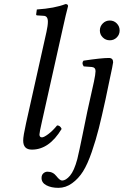

<svg xmlns="http://www.w3.org/2000/svg" viewBox="-20 -718 602 934"><path d="M511.2 -320.3 493.2 -233.9Q475.1 -150.9 460.9 -94.5Q446.8 -38.1 426.3 21.5Q405.8 81.1 383.8 116Q361.8 150.9 330.8 173.3Q299.8 195.8 264.2 195.8Q229 195.8 205.6 183.3Q182.1 170.9 182.1 147.9Q182.1 132.8 191.2 125Q200.2 117.2 210.9 117.2Q237.8 117.2 254.4 138.7Q271 160.2 282.2 160.2Q300.3 160.2 320.6 136.5Q340.8 112.8 356 56.2Q365.7 16.1 381.3 -61Q397 -138.2 404.8 -175.8L437 -320.8Q444.8 -357.9 444.8 -372.1Q444.8 -390.1 426.8 -392.1L387.2 -395Q376 -411.1 386.2 -422.9Q473.1 -436 509.8 -436Q530.3 -436 530.3 -415Q530.3 -408.2 511.2 -320.3ZM480 -535.9Q465.8 -549.8 465.8 -569.8Q465.8 -589.8 480 -604Q494.1 -618.2 514.2 -618.2Q534.2 -618.2 548.1 -604Q562 -589.8 562 -569.8Q562 -549.8 548.1 -535.9Q534.2 -522 514.2 -522Q494.1 -522 480 -535.9ZM286.1 -583 184.1 -127Q171.9 -73.7 171.9 -64Q171.9 -49.8 184.1 -49.8Q193.8 -49.8 215.3 -65.9Q236.8 -82 257.8 -107.9Q272.9 -107.9 279.8 -90.8Q218.8 10.3 134.8 9.8Q92.8 9.8 92.8 -34.2Q92.8 -56.2 106.9 -119.1L206.1 -563Q212.9 -593.8 212.9 -612.8Q212.9 -640.6 191.9 -641.1L161.1 -643.1Q156.2 -643.1 155.8 -647.9L159.2 -671.9Q246.1 -677.7 298.8 -698.2Q311 -698.2 311 -688Q300.3 -647.9 286.1 -583Z"/></svg>

Font: Linux Libertine
Style: Italic
Weight: 400
Italic angle: -12°
Designer: Philipp H. Poll
Foundry: Philipp H. Poll
Version: Version 5.1.6 ; ttfautohint (v0.9)